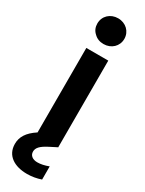

<svg xmlns="http://www.w3.org/2000/svg" viewBox="-265 -816 801 1061"><g transform="rotate(30 135.0 -285.5)"><path d="M-8 102C-8 177 53 213 132 213C163 213 192 208 221 198V114C195 124 171 129 150 129C119 129 100 113 100 89C100 65 117 46 162 23L207 0H209V-554H69V-15C14 21 -8 58 -8 102ZM79 -644C95 -628 115 -620 140 -620C189 -620 226 -655 226 -702C226 -749 189 -784 140 -784C91 -784 54 -749 54 -702C54 -679 62 -659 79 -644Z"/></g></svg>

Font: Poppins SemiBold
Style: Regular
Weight: 600
Designer: Ninad Kale (Devanagari), Jonny Pinhorn (Latin)
Foundry: Indian Type Foundry
Version: 4.004